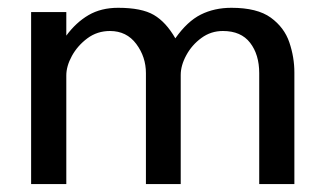

<svg xmlns="http://www.w3.org/2000/svg" viewBox="-20 -465 823 485"><path d="M58.6 0V-434.6H147.5V-375Q171.9 -408.2 203.6 -426.8Q235.4 -445.3 278.3 -445.3Q337.9 -445.3 368.7 -427.2Q399.4 -409.2 422.9 -368.2Q453.1 -411.1 487.3 -428.2Q521.5 -445.3 564.5 -445.3Q629.9 -445.3 664.1 -420.4Q698.2 -395.5 710.9 -357.9Q723.6 -320.3 723.6 -282.2V0H634.8V-280.3Q634.8 -327.1 611.8 -356.9Q588.9 -386.7 543 -386.7Q512.7 -386.7 488.8 -369.1Q464.8 -351.6 450.7 -325.7Q436.5 -299.8 436.5 -275.4V0H348.6V-280.3Q348.6 -321.3 324.2 -354Q299.8 -386.7 257.8 -386.7Q225.6 -386.7 200.7 -368.2Q175.8 -349.6 161.6 -323.7Q147.5 -297.9 147.5 -274.4V0Z"/></svg>

Font: Padauk Book
Style: Regular
Weight: 400
Designer: Debbi Hosken, Becca Hirsbrunner Spalinger
Foundry: SIL International
Version: Version 5.000